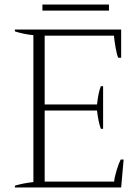

<svg xmlns="http://www.w3.org/2000/svg" viewBox="-20 -831 621 851"><path d="M168 -811H463V-784H168ZM46 -8Q82 -19 128 -24V-675Q82 -680 46 -692V-700H517V-575H504Q498 -588 492.5 -619Q487 -650 485 -673H178V-368H410Q416 -422 427 -449H437V-260H427Q416 -289 410 -341H178V-26H486Q487 -44 497 -76.5Q507 -109 515 -124H528L517 0H46Z"/></svg>

Font: Trirong ExtraLight
Style: Regular
Weight: 275
Designer: Katatrad Team
Foundry: CadsonDemak
Version: Version 1.001